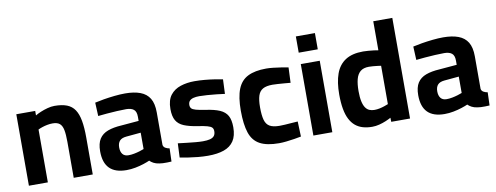

<svg xmlns="http://www.w3.org/2000/svg" viewBox="-60 -1012 3431 1328"><g transform="rotate(-10 1655.0 -348.0)"><path d="M55.2 0V-501.9H187.9V-470.3Q203.8 -480 226.8 -489.6Q249.8 -499.2 275.6 -506.1Q301.3 -513.1 324.5 -513.1Q377.3 -513.1 411.8 -499.6Q446.3 -486.1 466.4 -456Q486.4 -425.9 495 -377.7Q503.7 -329.5 503.7 -260.4V0H370V-252.8Q370 -304.9 363.8 -336.2Q357.6 -367.6 340.7 -381.9Q323.7 -396.1 290.7 -396.1Q272.5 -396.1 253.1 -392.3Q233.7 -388.6 216.6 -382.7Q199.5 -376.9 188.3 -371.2V0Z M739.3 11.1Q660.8 11.1 621.2 -28.4Q581.6 -68 581.6 -148.3Q581.6 -203.8 602 -235.4Q622.4 -267 661.9 -281.6Q701.3 -296.2 757.7 -299.4L880.4 -309.8V-339.8Q880.4 -375.6 862.1 -390.1Q843.8 -404.6 808.9 -404.6Q781.3 -404.6 744.7 -402.6Q708.1 -400.6 672.7 -397.6Q637.4 -394.6 611 -391.6L606.6 -486.1Q632.6 -492.2 669.2 -498.4Q705.9 -504.5 745.9 -508.8Q786 -513.1 820.4 -513.1Q883.5 -513.1 926.8 -496.9Q970 -480.7 992.1 -444.5Q1014.1 -408.2 1014.1 -346.3V-117.4Q1016.5 -103 1029.1 -95.5Q1041.8 -88 1058.5 -85.3L1055.5 6.6Q1040.4 7.3 1024.5 7.9Q1008.6 8.4 994.7 7.6Q980.7 6.8 970.4 5Q947.1 1.9 930.7 -7Q914.2 -15.9 904.4 -26.3Q887.7 -18.7 860.8 -9.9Q834 -1.1 802.6 5Q771.2 11.1 739.3 11.1ZM770.7 -87.8Q790.4 -87.8 811 -91.9Q831.6 -95.9 850.2 -101.6Q868.7 -107.2 880.4 -112.1V-227L777.8 -217.6Q745.3 -214.7 730.6 -198.3Q715.9 -181.8 715.9 -151.9Q715.9 -122.1 729.5 -104.9Q743.2 -87.8 770.7 -87.8Z M1312.4 11.1Q1278.7 11.1 1241.4 7.6Q1204.2 4 1171.4 -1.1Q1138.6 -6.1 1115.9 -10.9L1120.3 -110Q1146.1 -107 1178.7 -103Q1211.4 -99 1242.9 -96.3Q1274.4 -93.6 1294.3 -93.6Q1324.3 -93.6 1343.8 -98.6Q1363.4 -103.6 1373.4 -115.5Q1383.4 -127.4 1383.4 -149Q1383.4 -165.6 1374.6 -174.8Q1365.8 -184 1342.3 -190.5Q1318.7 -197.1 1273.9 -203.5Q1217.9 -212.2 1181.5 -227.2Q1145.2 -242.2 1128.1 -271.7Q1111.1 -301.2 1111.1 -351.9Q1111.1 -414.4 1138.2 -449.3Q1165.4 -484.1 1210.3 -498.6Q1255.2 -513.1 1307.9 -513.1Q1343.1 -513.1 1380.2 -509.7Q1417.4 -506.3 1450.3 -501.2Q1483.3 -496.1 1505.1 -491.4L1500.8 -390Q1476.1 -393.7 1442.9 -397.2Q1409.8 -400.7 1377.6 -403Q1345.4 -405.3 1322.6 -405.3Q1299.8 -405.3 1282.1 -400.9Q1264.4 -396.5 1254.6 -386Q1244.8 -375.5 1244.8 -356.5Q1244.8 -342.1 1252.7 -333Q1260.6 -323.9 1283.3 -317.5Q1305.9 -311.2 1349.4 -304.5Q1411 -296 1447.9 -279.9Q1484.8 -263.7 1501.3 -234.1Q1517.7 -204.4 1517.7 -153.1Q1517.7 -92.8 1493.6 -56.8Q1469.6 -20.8 1423.8 -4.8Q1378 11.1 1312.4 11.1Z M1811.4 11.1Q1725.2 11.1 1676.6 -15.4Q1627.9 -41.9 1608.3 -100.9Q1588.6 -159.9 1588.6 -256.1Q1588.6 -351.3 1611.1 -407.6Q1633.5 -463.8 1682.9 -488.4Q1732.3 -513.1 1812.1 -513.1Q1833.3 -513.1 1861.2 -510Q1889.1 -506.9 1917.4 -502.5Q1945.7 -498 1965.8 -493.9L1961.3 -386.7Q1942.4 -388.7 1918.3 -390.5Q1894.2 -392.4 1871.7 -393.9Q1849.2 -395.4 1835.2 -395.4Q1791.9 -395.4 1767.6 -381.7Q1743.4 -368.1 1733.6 -337.8Q1723.7 -307.4 1723.7 -256.1Q1723.7 -201 1732.6 -168.2Q1741.5 -135.4 1765.5 -121.2Q1789.4 -106.9 1835.2 -106.9Q1849.2 -106.9 1872 -108.2Q1894.8 -109.6 1919.6 -111.6Q1944.4 -113.6 1963.3 -114.6L1967.2 -8.2Q1947.2 -4.1 1919.3 0.3Q1891.4 4.6 1862.8 7.9Q1834.2 11.1 1811.4 11.1Z M2053.2 0V-501.9H2186.3V0ZM2052.8 -582.1V-696.2H2186.7V-582.1Z M2465.9 11.1Q2429.8 11.1 2400.1 2.5Q2370.4 -6.1 2347.9 -24.7Q2325.4 -43.4 2309.8 -73.4Q2294.1 -103.4 2286.3 -146.9Q2278.4 -190.4 2278.4 -248.3Q2278.4 -334.2 2299.6 -393.1Q2320.8 -452 2367.9 -482.5Q2415.1 -513.1 2492.6 -513.1Q2508.2 -513.1 2527.9 -511.4Q2547.7 -509.8 2566.9 -507.6Q2586.1 -505.3 2598.3 -502.7V-706.7H2732.1V0H2600.1L2599.3 -28.8Q2584.9 -20.6 2562.4 -11.1Q2540 -1.7 2514.9 4.7Q2489.8 11.1 2465.9 11.1ZM2499.9 -101.2Q2517.9 -101.2 2536.6 -105.1Q2555.3 -109 2571.6 -114.7Q2587.9 -120.3 2598.3 -124.6V-394Q2589.4 -395.6 2574.1 -397.3Q2558.8 -399.1 2542.8 -400.5Q2526.8 -401.9 2513.8 -401.9Q2475 -401.9 2453.4 -383.7Q2431.9 -365.6 2423 -331.4Q2414.1 -297.3 2414.1 -248.3Q2414.1 -204.7 2420.3 -176.4Q2426.4 -148.1 2437.7 -131.5Q2449 -114.8 2464.8 -108Q2480.6 -101.2 2499.9 -101.2Z M2973.3 11.1Q2894.8 11.1 2855.2 -28.4Q2815.6 -68 2815.6 -148.3Q2815.6 -203.8 2836 -235.4Q2856.4 -267 2895.9 -281.6Q2935.3 -296.2 2991.7 -299.4L3114.4 -309.8V-339.8Q3114.4 -375.6 3096.1 -390.1Q3077.8 -404.6 3042.9 -404.6Q3015.3 -404.6 2978.7 -402.6Q2942.1 -400.6 2906.7 -397.6Q2871.4 -394.6 2845 -391.6L2840.6 -486.1Q2866.6 -492.2 2903.2 -498.4Q2939.9 -504.5 2979.9 -508.8Q3020 -513.1 3054.4 -513.1Q3117.5 -513.1 3160.8 -496.9Q3204 -480.7 3226.1 -444.5Q3248.1 -408.2 3248.1 -346.3V-117.4Q3250.5 -103 3263.1 -95.5Q3275.8 -88 3292.5 -85.3L3289.5 6.6Q3274.4 7.3 3258.5 7.9Q3242.6 8.4 3228.7 7.6Q3214.7 6.8 3204.4 5Q3181.1 1.9 3164.7 -7Q3148.2 -15.9 3138.4 -26.3Q3121.7 -18.7 3094.8 -9.9Q3068 -1.1 3036.6 5Q3005.2 11.1 2973.3 11.1ZM3004.7 -87.8Q3024.4 -87.8 3045 -91.9Q3065.6 -95.9 3084.2 -101.6Q3102.7 -107.2 3114.4 -112.1V-227L3011.8 -217.6Q2979.3 -214.7 2964.6 -198.3Q2949.9 -181.8 2949.9 -151.9Q2949.9 -122.1 2963.5 -104.9Q2977.2 -87.8 3004.7 -87.8Z"/></g></svg>

Font: Cairo
Style: Regular
Weight: 400
Designer: Mohamed Gaber, Accademia di Belle Arti di Urbino
Foundry: Kief Type Foundry, Accademia di Belle Arti di Urbino
Version: Version 3.120